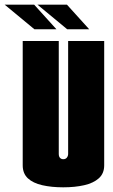

<svg xmlns="http://www.w3.org/2000/svg" viewBox="-81 -795 481 820"><path d="M189 5Q139 5 99.5 -4Q60 -13 38 -33.5Q16 -54 16 -89V-620H170V-137Q170 -131 172 -126Q174 -121 178.5 -118Q183 -115 189 -115Q196 -115 200.5 -118Q205 -121 207.5 -126.5Q210 -132 210 -137V-620H364V-89Q364 -54 341 -33.5Q318 -13 278.5 -4Q239 5 189 5ZM66 -670 -61 -775H65L160 -670ZM206 -670 79 -775H205L300 -670Z"/></svg>

Font: Smooch Sans Thin Black
Style: Regular
Weight: 900
Version: Version 1.010